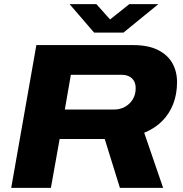

<svg xmlns="http://www.w3.org/2000/svg" viewBox="-20 -904 881 924"><path d="M34 0 155 -687H621Q693 -687 740 -663.5Q787 -640 809.5 -600Q832 -560 832 -509Q832 -451 813.5 -403.5Q795 -356 760 -321Q725 -286 674 -265L765 0H557L484 -235H267L225 0ZM292 -377H531Q558 -377 581.5 -390Q605 -403 619 -426Q633 -449 633 -480Q633 -510 615 -527Q597 -544 565 -544H321ZM742 -884 574 -747H433L315 -884H444L536 -781H473L602 -884Z"/></svg>

Font: Archivo SemiExpanded ExtraBold
Style: Italic
Weight: 800
Width: 6
Italic angle: -10°
Designer: Hector Gatti
Foundry: Omnibus-Type
Version: Version 2.001